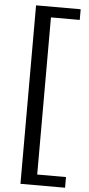

<svg xmlns="http://www.w3.org/2000/svg" viewBox="-65 -891 497 1076"><g transform="rotate(5 184.0 -353.0)"><path d="M93 149V-855H344V-795H182V89H344V149Z"/></g></svg>

Font: Domine
Style: Regular
Weight: 400
Designer: Pablo Impallari, Rodrigo Fuenzalida, Brenda Gallo
Foundry: Pablo Impallari, Rodrigo Fuenzalida, Brenda Gallo
Version: Version 2.000